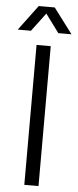

<svg xmlns="http://www.w3.org/2000/svg" viewBox="-74 -926 389 957"><g transform="rotate(5 120.5 -447.0)"><path d="M-14 -768H52L121 -860L189 -768H255L160 -894H80ZM86 0H157V-700H86Z"/></g></svg>

Font: Arthouse Owned
Style: Regular
Weight: 400
Designer: Jeremy Tribby
Foundry: Tribby Type
Version: Version 1.000;PS 001.000;hotconv 1.0.88;makeotf.lib2.5.64775